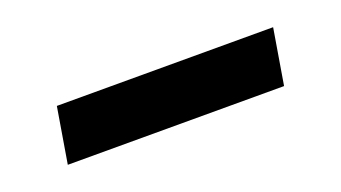

<svg xmlns="http://www.w3.org/2000/svg" viewBox="-27 -496 554 312"><g transform="rotate(-20 250.0 -340.0)"><path d="M55 -292 71 -388H445L429 -292Z"/></g></svg>

Font: Iosevka Slab
Style: Bold Italic
Weight: 700
Italic angle: -9°
Monospace: yes
Designer: Belleve Invis
Foundry: Belleve Invis
Version: Version 11.1.0; ttfautohint (v1.8.3)